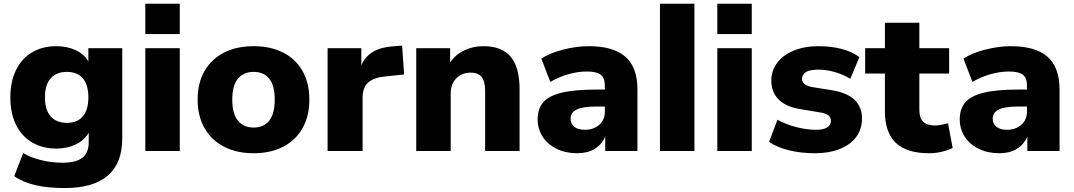

<svg xmlns="http://www.w3.org/2000/svg" viewBox="-20 -792 5635 1007"><path d="M54.7 131.8 101.6 10.7Q139.6 34.2 195.8 47.9Q252 61.5 307.6 61.5Q377.9 61.5 411.6 35.6Q445.3 9.8 445.3 -45.9V-95.7Q422.9 -56.6 377.9 -34.7Q333 -12.7 276.4 -12.7Q203.1 -12.7 148.4 -44.9Q93.8 -77.1 64 -137.7Q34.2 -198.2 34.2 -281.2Q34.2 -364.3 64 -424.8Q93.8 -485.4 148.4 -517.6Q203.1 -549.8 275.4 -549.8Q332 -549.8 377 -528.8Q421.9 -507.8 443.4 -469.7V-539.1H621.1V-65.4Q621.1 64.5 544.9 129.4Q468.8 194.3 319.3 194.3Q140.6 194.3 54.7 131.8ZM331.1 -147.5Q384.8 -147.5 414.1 -181.2Q443.4 -214.8 443.4 -281.2Q443.4 -347.7 414.1 -381.3Q384.8 -415 331.1 -415Q276.4 -415 246.1 -381.3Q215.8 -347.7 215.8 -281.2Q215.8 -214.8 246.1 -181.2Q276.4 -147.5 331.1 -147.5Z M742.2 -772.5H922.9V-613.3H742.2ZM742.2 -539.1H922.9V0H742.2Z M1016.6 -269.5Q1016.6 -356.4 1052.7 -419.4Q1088.9 -482.4 1154.8 -516.1Q1220.7 -549.8 1310.5 -549.8Q1399.4 -549.8 1465.3 -516.1Q1531.2 -482.4 1566.9 -419.4Q1602.5 -356.4 1602.5 -269.5Q1602.5 -183.6 1566.9 -120.1Q1531.2 -56.6 1465.3 -22.5Q1399.4 11.7 1310.5 11.7Q1221.7 11.7 1155.3 -22.5Q1088.9 -56.6 1052.7 -120.1Q1016.6 -183.6 1016.6 -269.5ZM1310.5 -123Q1363.3 -123 1392.1 -159.2Q1420.9 -195.3 1420.9 -269.5Q1420.9 -343.8 1392.1 -379.4Q1363.3 -415 1310.5 -415Q1257.8 -415 1228 -379.4Q1198.2 -343.8 1198.2 -269.5Q1198.2 -195.3 1228 -159.2Q1257.8 -123 1310.5 -123Z M1698.2 -539.1H1875V-449.2Q1913.1 -540 2039.1 -548.8L2088.9 -552.7L2099.6 -401.4L2004.9 -391.6Q1940.4 -385.7 1911.1 -359.4Q1881.8 -333 1881.8 -279.3V0H1698.2Z M2163.1 -539.1H2340.8V-464.8Q2369.1 -505.9 2415 -527.8Q2460.9 -549.8 2515.6 -549.8Q2611.3 -549.8 2658.2 -494.6Q2705.1 -439.5 2705.1 -323.2V0H2524.4V-316.4Q2524.4 -367.2 2505.4 -389.2Q2486.3 -411.1 2449.2 -411.1Q2402.3 -411.1 2373 -380.9Q2343.8 -350.6 2343.8 -302.7V0H2163.1Z M2799.8 -166Q2799.8 -220.7 2828.6 -254.9Q2857.4 -289.1 2925.3 -305.7Q2993.2 -322.3 3109.4 -322.3H3152.3V-343.8Q3152.3 -383.8 3130.4 -400.4Q3108.4 -417 3058.6 -417Q3010.7 -417 2960.9 -402.8Q2911.1 -388.7 2866.2 -362.3L2819.3 -484.4Q2862.3 -513.7 2933.1 -531.7Q3003.9 -549.8 3068.4 -549.8Q3196.3 -549.8 3259.8 -494.6Q3323.2 -439.5 3323.2 -322.3V0H3154.3V-76.2Q3136.7 -34.2 3099.1 -11.2Q3061.5 11.7 3007.8 11.7Q2946.3 11.7 2898.9 -11.7Q2851.6 -35.2 2825.7 -75.7Q2799.8 -116.2 2799.8 -166ZM3047.9 -111.3Q3092.8 -111.3 3122.6 -137.2Q3152.3 -163.1 3152.3 -207V-233.4H3110.4Q3035.2 -233.4 3003.9 -217.3Q2972.7 -201.2 2972.7 -169.9Q2972.7 -142.6 2992.2 -127Q3011.7 -111.3 3047.9 -111.3Z M3441.4 -772.5H3622.1V0H3441.4Z M3742.2 -772.5H3922.9V-613.3H3742.2ZM3742.2 -539.1H3922.9V0H3742.2Z M4013.7 -47.9 4057.6 -164.1Q4098.6 -140.6 4153.8 -126Q4209 -111.3 4259.8 -111.3Q4297.9 -111.3 4317.9 -123.5Q4337.9 -135.7 4337.9 -158.2Q4337.9 -175.8 4325.7 -186Q4313.5 -196.3 4288.1 -201.2L4170.9 -220.7Q4099.6 -233.4 4062.5 -271.5Q4025.4 -309.6 4025.4 -370.1Q4025.4 -420.9 4055.7 -461.9Q4085.9 -502.9 4142.6 -526.4Q4199.2 -549.8 4273.4 -549.8Q4339.8 -549.8 4395 -535.2Q4450.2 -520.5 4487.3 -492.2L4439.5 -378.9Q4403.3 -401.4 4358.4 -414.1Q4313.5 -426.8 4271.5 -426.8Q4186.5 -426.8 4186.5 -377.9Q4186.5 -346.7 4236.3 -335.9L4351.6 -317.4Q4501 -290 4501 -169.9Q4501 -114.3 4470.2 -73.2Q4439.5 -32.2 4383.8 -10.3Q4328.1 11.7 4255.9 11.7Q4179.7 11.7 4117.2 -3.9Q4054.7 -19.5 4013.7 -47.9Z M4621.1 -208V-406.2H4517.6V-539.1H4621.1V-672.9H4801.8V-539.1H4958V-406.2H4801.8V-214.8Q4801.8 -173.8 4821.8 -153.8Q4841.8 -133.8 4885.7 -133.8Q4908.2 -133.8 4952.1 -145.5L4976.6 -15.6Q4950.2 -2.9 4917.5 4.4Q4884.8 11.7 4852.5 11.7Q4735.4 11.7 4678.2 -43Q4621.1 -97.7 4621.1 -208Z M5013.7 -166Q5013.7 -220.7 5042.5 -254.9Q5071.3 -289.1 5139.2 -305.7Q5207 -322.3 5323.2 -322.3H5366.2V-343.8Q5366.2 -383.8 5344.2 -400.4Q5322.3 -417 5272.5 -417Q5224.6 -417 5174.8 -402.8Q5125 -388.7 5080.1 -362.3L5033.2 -484.4Q5076.2 -513.7 5147 -531.7Q5217.8 -549.8 5282.2 -549.8Q5410.2 -549.8 5473.6 -494.6Q5537.1 -439.5 5537.1 -322.3V0H5368.2V-76.2Q5350.6 -34.2 5313 -11.2Q5275.4 11.7 5221.7 11.7Q5160.2 11.7 5112.8 -11.7Q5065.4 -35.2 5039.6 -75.7Q5013.7 -116.2 5013.7 -166ZM5261.7 -111.3Q5306.6 -111.3 5336.4 -137.2Q5366.2 -163.1 5366.2 -207V-233.4H5324.2Q5249 -233.4 5217.8 -217.3Q5186.5 -201.2 5186.5 -169.9Q5186.5 -142.6 5206.1 -127Q5225.6 -111.3 5261.7 -111.3Z"/></svg>

Font: Min Sans Black
Style: Regular
Weight: 900
Designer: Jinseong-Kim, NotoSansCJK, Nunito
Foundry: Jinseong-Kim
Version: Version 1.000